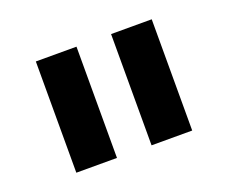

<svg xmlns="http://www.w3.org/2000/svg" viewBox="-65 -837 601 506"><g transform="rotate(-20 235.5 -584.0)"><path d="M187 -428V-740H73V-428ZM398 -428V-740H284V-428Z"/></g></svg>

Font: Braiins Sans SemiBold
Style: Regular
Weight: 600
Designer: Mike Abbink, Paul van der Laan, Pieter van Rosmalen, Jiri Chlebus, Lubos Buracinsky
Foundry: Bold Monday, Sudetype
Version: Version 1.000;hotconv 1.0.109;makeotfexe 2.5.65596